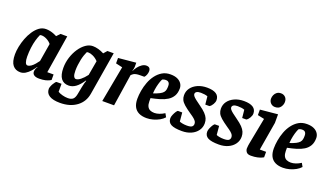

<svg xmlns="http://www.w3.org/2000/svg" viewBox="-78 -1294 3493 2035"><g transform="rotate(20 1668.0 -276.5)"><path d="M142 11Q87 11 56 -27.5Q25 -66 25 -150Q25 -189 34.5 -237Q44 -285 62.5 -333.5Q81 -382 108 -422.5Q135 -463 169 -488Q203 -513 245 -513Q269 -513 291.5 -508Q314 -503 334 -495Q354 -487 369 -479L405 -517H481L412 -88H483V-26Q481 -24 465.5 -16Q450 -8 422.5 -1Q395 6 353 6Q315 6 295.5 -7.5Q276 -21 276 -45Q276 -60 281 -73.5Q286 -87 296 -102L293 -104Q274 -75 250 -48.5Q226 -22 199 -5.5Q172 11 142 11ZM189 -83Q209 -83 229.5 -97.5Q250 -112 267.5 -133Q285 -154 299 -173L333 -377Q313 -402 282 -418Q251 -434 223 -434Q216 -434 211.5 -433Q207 -432 204 -430Q190 -400 178.5 -359.5Q167 -319 161 -271Q155 -223 155 -171Q155 -131 164 -107Q173 -83 189 -83Z M648 172Q569 172 528 146.5Q487 121 487 72Q487 62 493 45.5Q499 29 508 13.5Q517 -2 526 -13Q535 -24 540 -24H596V66Q616 79 648 87.5Q680 96 709 96Q747 96 766.5 79Q786 62 794 20Q803 -30 809.5 -61.5Q816 -93 821 -112Q826 -131 831 -142L827 -145Q787 -85 749.5 -58.5Q712 -32 671 -32Q614 -32 585 -71.5Q556 -111 556 -190Q556 -251 574.5 -309Q593 -367 624 -413Q655 -459 693.5 -486Q732 -513 773 -513Q802 -513 835 -504Q868 -495 900 -478L934 -517H1005L925 -35Q910 62 835.5 117Q761 172 648 172ZM721 -123Q743 -123 772.5 -146Q802 -169 834 -211L863 -376Q835 -405 804.5 -419Q774 -433 753 -433Q743 -433 739 -432.5Q735 -432 732 -429Q723 -410 714.5 -385Q706 -360 700 -331Q694 -302 690 -270Q686 -238 686 -207Q686 -161 696 -142Q706 -123 721 -123Z M1064 0 1140 -408 1065 -425V-486L1264 -505V-457Q1264 -446 1261 -434Q1258 -422 1254 -412H1258Q1267 -433 1285 -456.5Q1303 -480 1327 -496.5Q1351 -513 1375 -513Q1400 -513 1411.5 -501Q1423 -489 1423 -466Q1423 -447 1415 -426Q1407 -405 1395 -394H1350Q1321 -394 1303 -390Q1285 -386 1273.5 -378.5Q1262 -371 1252 -361L1197 0Z M1566 10Q1513 10 1477 -8Q1441 -26 1423 -61.5Q1405 -97 1405 -150Q1405 -193 1413.5 -242.5Q1422 -292 1440 -340Q1458 -388 1487.5 -427Q1517 -466 1556.5 -489.5Q1596 -513 1649 -513Q1697 -513 1728.5 -498Q1760 -483 1775.5 -458.5Q1791 -434 1791 -406Q1791 -355 1771 -320.5Q1751 -286 1715.5 -264Q1680 -242 1634 -228.5Q1588 -215 1534 -204V-169Q1534 -133 1545 -111Q1556 -89 1576.5 -79.5Q1597 -70 1625 -70Q1650 -70 1679.5 -80Q1709 -90 1737 -108L1759 -69Q1739 -46 1707 -28Q1675 -10 1638 0Q1601 10 1566 10ZM1541 -260Q1584 -274 1610 -287.5Q1636 -301 1648 -315.5Q1660 -330 1663.5 -347.5Q1667 -365 1667 -388Q1667 -407 1661.5 -418Q1656 -429 1646.5 -434.5Q1637 -440 1622 -440Q1609 -440 1598 -437Q1587 -434 1583 -431Q1577 -422 1568.5 -398.5Q1560 -375 1552 -340Q1544 -305 1541 -260Z M1965 11Q1880 11 1842 -9.5Q1804 -30 1804 -76Q1804 -93 1814 -116.5Q1824 -140 1836 -158Q1848 -176 1856 -176H1902L1911 -77Q1918 -72 1942 -67Q1966 -62 1994 -62Q2037 -62 2051.5 -74Q2066 -86 2066 -106Q2066 -120 2059.5 -132Q2053 -144 2036 -159Q2019 -174 1987 -195Q1936 -230 1907.5 -255Q1879 -280 1868 -303.5Q1857 -327 1857 -355Q1857 -401 1883 -436.5Q1909 -472 1955.5 -493Q2002 -514 2061 -514Q2129 -514 2164 -491Q2199 -468 2199 -422Q2199 -401 2184.5 -375.5Q2170 -350 2150 -338H2103L2094 -428Q2080 -434 2059 -437Q2038 -440 2017 -440Q1986 -440 1970.5 -430.5Q1955 -421 1955 -404Q1955 -394 1964 -382Q1973 -370 1994 -353Q2015 -336 2052 -310Q2096 -279 2120.5 -253.5Q2145 -228 2155.5 -203Q2166 -178 2166 -149Q2166 -103 2140 -66.5Q2114 -30 2068.5 -9.5Q2023 11 1965 11Z M2381 11Q2296 11 2258 -9.5Q2220 -30 2220 -76Q2220 -93 2230 -116.5Q2240 -140 2252 -158Q2264 -176 2272 -176H2318L2327 -77Q2334 -72 2358 -67Q2382 -62 2410 -62Q2453 -62 2467.5 -74Q2482 -86 2482 -106Q2482 -120 2475.5 -132Q2469 -144 2452 -159Q2435 -174 2403 -195Q2352 -230 2323.5 -255Q2295 -280 2284 -303.5Q2273 -327 2273 -355Q2273 -401 2299 -436.5Q2325 -472 2371.5 -493Q2418 -514 2477 -514Q2545 -514 2580 -491Q2615 -468 2615 -422Q2615 -401 2600.5 -375.5Q2586 -350 2566 -338H2519L2510 -428Q2496 -434 2475 -437Q2454 -440 2433 -440Q2402 -440 2386.5 -430.5Q2371 -421 2371 -404Q2371 -394 2380 -382Q2389 -370 2410 -353Q2431 -336 2468 -310Q2512 -279 2536.5 -253.5Q2561 -228 2571.5 -203Q2582 -178 2582 -149Q2582 -103 2556 -66.5Q2530 -30 2484.5 -9.5Q2439 11 2381 11Z M2741 6Q2704 6 2690 -13Q2676 -32 2676 -52Q2676 -67 2678.5 -84.5Q2681 -102 2683 -112L2740 -408L2665 -424V-486L2863 -505V-408L2809 -88H2880V-26Q2877 -24 2860 -16Q2843 -8 2813 -1Q2783 6 2741 6ZM2805 -566Q2775 -566 2755.5 -586.5Q2736 -607 2736 -636Q2736 -657 2745 -677.5Q2754 -698 2772 -711.5Q2790 -725 2818 -725Q2847 -725 2867 -705.5Q2887 -686 2887 -652Q2887 -621 2867 -593.5Q2847 -566 2805 -566Z M3105 10Q3052 10 3016 -8Q2980 -26 2962 -61.5Q2944 -97 2944 -150Q2944 -193 2952.5 -242.5Q2961 -292 2979 -340Q2997 -388 3026.5 -427Q3056 -466 3095.5 -489.5Q3135 -513 3188 -513Q3236 -513 3267.5 -498Q3299 -483 3314.5 -458.5Q3330 -434 3330 -406Q3330 -355 3310 -320.5Q3290 -286 3254.5 -264Q3219 -242 3173 -228.5Q3127 -215 3073 -204V-169Q3073 -133 3084 -111Q3095 -89 3115.5 -79.5Q3136 -70 3164 -70Q3189 -70 3218.5 -80Q3248 -90 3276 -108L3298 -69Q3278 -46 3246 -28Q3214 -10 3177 0Q3140 10 3105 10ZM3080 -260Q3123 -274 3149 -287.5Q3175 -301 3187 -315.5Q3199 -330 3202.5 -347.5Q3206 -365 3206 -388Q3206 -407 3200.5 -418Q3195 -429 3185.5 -434.5Q3176 -440 3161 -440Q3148 -440 3137 -437Q3126 -434 3122 -431Q3116 -422 3107.5 -398.5Q3099 -375 3091 -340Q3083 -305 3080 -260Z"/></g></svg>

Font: Faustina Light
Style: Bold Italic
Weight: 700
Italic angle: -8°
Version: Version 1.200